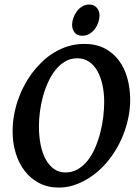

<svg xmlns="http://www.w3.org/2000/svg" viewBox="-20 -827 612 862"><path d="M447.8 -369.1Q447.8 -410.2 439.9 -446Q432.1 -481.9 417 -508.5Q401.9 -535.2 379.2 -550.3Q356.4 -565.4 327.1 -565.4Q297.4 -565.4 272.9 -551.3Q248.5 -537.1 229.5 -513.4Q210.4 -489.7 196.3 -458.7Q182.1 -427.7 172.9 -393.8Q163.6 -359.9 159.2 -325.2Q154.8 -290.5 154.8 -259.8Q154.8 -214.4 162.6 -176.3Q170.4 -138.2 185.8 -110.6Q201.2 -83 223.1 -67.9Q245.1 -52.7 273.9 -52.7Q305.2 -52.7 330.1 -67.6Q355 -82.5 374.3 -107.2Q393.6 -131.8 407.5 -164.3Q421.4 -196.8 430.4 -231.9Q439.5 -267.1 443.6 -302.7Q447.8 -338.4 447.8 -369.1ZM564.5 -377.9Q564.5 -343.3 557.9 -307.6Q551.3 -272 539.1 -237.3Q526.9 -202.6 509 -170.2Q491.2 -137.7 469.2 -109.9Q448.7 -83.5 423.1 -60.8Q397.5 -38.1 368.7 -21.2Q339.8 -4.4 308.6 5.4Q277.3 15.1 244.6 15.1Q194.8 15.1 156.2 -4.9Q117.7 -24.9 91.1 -59.3Q64.5 -93.8 50.5 -139.6Q36.6 -185.5 36.6 -236.8Q36.6 -272.9 42.7 -308.1Q48.8 -343.3 60.1 -376.5Q71.3 -409.7 87.2 -439.9Q103 -470.2 122.6 -497.1Q143.1 -524.4 168 -548.6Q192.9 -572.8 222.4 -590.8Q252 -608.9 286.1 -619.4Q320.3 -629.9 358.9 -629.9Q411.1 -629.9 449.7 -609.9Q488.3 -589.8 513.9 -555.4Q539.6 -521 552 -475.1Q564.5 -429.2 564.5 -377.9ZM426.8 -757.3Q426.8 -742.7 421.4 -726.6Q416 -710.4 406 -697Q396 -683.6 381.6 -675Q367.2 -666.5 349.1 -666.5Q325.7 -666.5 314.7 -681.4Q303.7 -696.3 303.7 -715.3Q303.7 -730 309.1 -745.8Q314.5 -761.7 324.5 -775.4Q334.5 -789.1 348.6 -797.9Q362.8 -806.6 380.9 -806.6Q392.6 -806.6 401.1 -802.5Q409.7 -798.3 415.3 -791.5Q420.9 -784.7 423.8 -775.9Q426.8 -767.1 426.8 -757.3Z"/></svg>

Font: Gentium Basic
Style: Bold Italic
Weight: 700
Italic angle: -8°
Designer: J. Victor Gaultney and Annie Olsen
Foundry: SIL International
Version: Version 1.102; 2013; Maintenance release